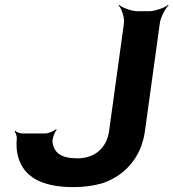

<svg xmlns="http://www.w3.org/2000/svg" viewBox="-20 -757 711 787"><path d="M297 -108C229 -108 199 -132 195 -178C195 -191 204 -217 213 -225L209 -227C200 -219 178 -210 165 -210H70C61 -210 47 -216 42 -221L40 -218C44 -213 49 -200 49 -191C46 -161 48 -135 55 -112C77 -34 149 10 281 10C323 10 362 5 400 -6C487 -35 559 -108 574 -219L635 -661C638 -685 657 -722 671 -735L669 -737C654 -725 615 -711 591 -711H544C520 -711 482 -725 468 -737L466 -735C479 -722 491 -685 488 -661L427 -219C418 -155 373 -108 297 -108Z"/></svg>

Font: Asimov
Style: EdgeWideIt
Weight: 500
Designer: Google
Version: Version 2.000980: 2014